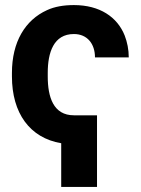

<svg xmlns="http://www.w3.org/2000/svg" viewBox="-20 -558 554 756"><path d="M27 -257C27 -113 97 -15 221 6V178H362V-104H271C190 -104 168 -176 168 -257V-271C168 -351 191 -424 271 -424C324 -424 354 -385 354 -332H487C487 -363 481 -392 471 -418C442 -491 373 -538 271 -538C231 -538 195 -532 165 -518C79 -479 27 -393 27 -271Z"/></svg>

Font: Asimov Pro
Style: Bd
Weight: 700
Designer: Google
Version: Version 2.000980; 2014